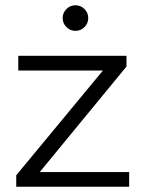

<svg xmlns="http://www.w3.org/2000/svg" viewBox="-20 -713 555 733"><path d="M302.5 -609.6Q288.1 -595.2 268.1 -595.2Q248 -595.2 233.6 -609.6Q219.2 -624 219.2 -644Q219.2 -664.1 233.6 -678.5Q248 -692.9 268.1 -692.9Q288.1 -692.9 302.5 -678.5Q316.9 -664.1 316.9 -644Q316.9 -624 302.5 -609.6ZM42 -43.9 373 -443.8H49.8V-500H462.9V-459L131.8 -56.2H473.1V0H42Z"/></svg>

Font: Oakes Grotesk
Style: Light
Weight: 300
Designer: Samuel Oakes
Foundry: Samuel Oakes
Version: Version 1.0 | wf-rip DC20170320